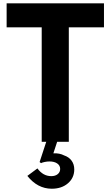

<svg xmlns="http://www.w3.org/2000/svg" viewBox="-20 -845 658 1144"><path d="M228.5 0V-682H19.5V-825H599.5V-682H390V0ZM288.5 279.5Q246 279.5 209.5 260.2Q173 241 143 203L203 158.5Q236.5 204.5 285.5 204.5Q309.5 204.5 324 192.5Q338.5 180.5 338.5 161.5Q338.5 141 321 129Q303.5 117 275 117Q261 117 246.5 120Q232 123 224.5 127L216 120.5L255.5 0H320.5L298 68.5Q316 67.5 332.5 70.8Q349 74 362 81Q390.5 90.5 406.5 112.2Q422.5 134 422.5 164.5Q422.5 214.5 385 247Q347.5 279.5 288.5 279.5Z"/></svg>

Font: Spartan Thin
Style: Bold
Weight: 700
Version: Version 1.004